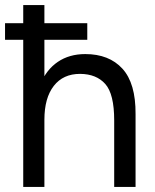

<svg xmlns="http://www.w3.org/2000/svg" viewBox="-20 -742 616 762"><path d="M0 -650H326.4V-584H0ZM72.2 -722H156.2V0H72.2ZM433.2 -264.2H518V0H433.2ZM298 -448.8Q230.8 -449 193.5 -401.1Q156.2 -353.2 156.2 -266.8H116Q116 -348.8 139.9 -407.1Q163.8 -465.4 209.4 -496.4Q255 -527.4 318.4 -527.4Q412.8 -527.4 465.8 -469.5Q518.8 -411.6 518 -289.2V-264.2H433.2Q433.2 -368.8 397.9 -408.6Q362.6 -448.4 298 -448.8Z"/></svg>

Font: 寒蝉端黑体 Light
Style: Regular
Weight: 300
Designer: ChillDuanSans {Warren2060}; 
Source Han Sans {Ryoko NISHIZUKA 西塚涼子 (kana, bopomofo & ideographs); Paul D. Hunt (Latin, G
Foundry: ChillType&Adobe
Version: Version 1.300;Glyphs 3.3 (3306)